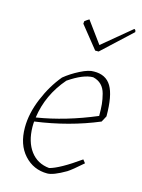

<svg xmlns="http://www.w3.org/2000/svg" viewBox="-106 -734 594 804"><g transform="rotate(15 191.0 -332.5)"><path d="M240 -542 163 -638 164 -649Q174 -657 183 -662L251 -569L375 -672Q382 -670 382 -660L255 -542ZM179 7Q119 7 79 -37Q39 -81 39 -155Q39 -216 66.5 -282Q94 -348 135 -397Q163 -420 199.5 -438.5Q236 -457 258 -456Q310 -457 333.5 -417.5Q357 -378 357 -288L343 -262Q217 -209 70 -189Q69 -181 69 -165Q70 -101 99.5 -61.5Q129 -22 181 -17Q224 -28 310 -89L321 -75Q277 -36 258 -24Q205 7 179 7ZM156 -389Q86 -308 72 -207Q197 -227 327 -282Q327 -313 325 -333Q323 -353 317 -376Q311 -399 297 -413Q283 -427 261 -432Q219 -432 156 -389Z"/></g></svg>

Font: Albura ExtraLight
Style: Italic
Weight: 156
Italic angle: -7°
Designer: Mercedes Jáuregui
Foundry: Omnibus-Type Team
Version: Version 1.000